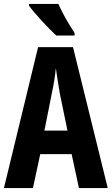

<svg xmlns="http://www.w3.org/2000/svg" viewBox="-20 -953 566 973"><path d="M380 0 343 -172H184L147 0H0L173 -714H350L526 0ZM283 -480Q271 -551 263 -608Q258 -552 243 -482L205 -291H322ZM276 -933Q285 -912 300 -883.5Q315 -855 331 -828.5Q347 -802 358 -786V-773H265Q252 -785 232.5 -804.5Q213 -824 192.5 -846.5Q172 -869 154.5 -889.5Q137 -910 127 -924V-933Z"/></svg>

Font: Noto Sans Arabic ExtCond
Style: Bold
Weight: 700
Width: 2
Designer: Monotype Design Team, Nadine Chahine, Nizar Qandah and Khaled Hosny
Foundry: Monotype Imaging Inc.
Version: Version 2.012; ttfautohint (v1.8.4.7-5d5b)